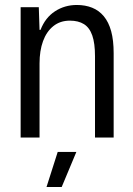

<svg xmlns="http://www.w3.org/2000/svg" viewBox="-20 -553 534 772"><path d="M63 0V-524H136L139 -433H143Q162 -482 201 -507.5Q240 -533 289 -533Q323 -533 350.5 -522Q378 -511 397.5 -487.5Q417 -464 427 -427.5Q437 -391 437 -339V0H362V-327Q362 -379 351 -410.5Q340 -442 317.5 -456Q295 -470 261 -470Q222 -470 194.5 -448Q167 -426 153 -387.5Q139 -349 139 -298V0ZM167 199 212 58H287L228 199Z"/></svg>

Font: Mona Sans SemiCondensed
Style: Regular
Weight: 400
Width: 4
Designer: Deni Anggara
Foundry: GitHub
Version: Version 2.000